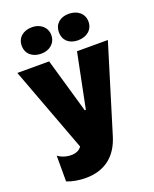

<svg xmlns="http://www.w3.org/2000/svg" viewBox="-172 -842 919 1146"><g transform="rotate(-20 287.5 -269.0)"><path d="M408 -579C464 -579 504 -612 504 -663C504 -714 464 -747 408 -747C352 -747 316 -714 316 -663C316 -612 352 -579 408 -579ZM175 -579C227 -579 268 -612 268 -663C268 -714 227 -747 175 -747C118 -747 80 -714 80 -663C80 -612 118 -579 175 -579ZM171 209C290 209 370 148 406 31L575 -520H379L309 -173H302L202 -520H0L202 21C185 44 161 51 136 51C103 51 72 40 52 24V188C86 202 130 209 171 209Z"/></g></svg>

Font: Fixel Text Black
Style: Regular
Weight: 900
Width: 4
Designer: AlfaBravo + MacPaw
Foundry: Kyrylo Tkachov, Marchela Mozhyna, Serhii Makarenko, Maria Weinstein, Zakhar Kryvoshyya
Version: Version 1.211